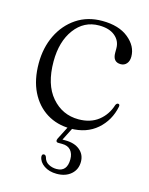

<svg xmlns="http://www.w3.org/2000/svg" viewBox="-100 -505 597 769"><g transform="rotate(15 198.0 -120.5)"><path d="M377.5 -331.5Q377.5 -313 368 -302.2Q358.5 -291.5 344 -291.5Q311 -291.5 311 -330V-348Q311 -379.5 287.2 -399.2Q263.5 -419 221 -419Q158.5 -419 120 -367.2Q81.5 -315.5 81.5 -233Q81.5 -137.5 126 -86Q170.5 -34.5 237.5 -34.5Q287 -34.5 319.8 -60.2Q352.5 -86 365.5 -128Q369.5 -136 375 -136Q383 -136 381.5 -125.5Q369.5 -66 326 -28.2Q282.5 9.5 216 9.5Q160.5 9.5 117.5 -17.2Q74.5 -44 50.2 -93.2Q26 -142.5 26 -210.5Q26 -275 51.2 -327Q76.5 -379 122 -409.5Q167.5 -440 228.5 -440Q297.5 -440 337.5 -407.5Q377.5 -375 377.5 -331.5ZM211 -4.5H230L197 60.5Q202.5 60.5 209 60.5Q247 60.5 269.2 79Q291.5 97.5 291.5 127.5Q291.5 159.5 269 179.2Q246.5 199 209.5 199Q178.5 199 157.2 184.5Q136 170 133 148.5Q132.5 137.5 140.5 137Q147.5 136.5 151 145Q155.5 164 170.8 172.2Q186 180.5 204 180.5Q248 180.5 248 128.5Q248 105.5 236 91.5Q224 77.5 200 77.5H184.5Q177.5 77.5 175.8 73Q174 68.5 177 62Z"/></g></svg>

Font: Fraunces 144pt S050 Light
Style: Regular
Weight: 300
Version: Version 1.000; ttfautohint (v1.8.3)